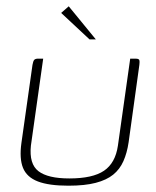

<svg xmlns="http://www.w3.org/2000/svg" viewBox="-20 -585 495 609"><path d="M117 -399 78 -123Q72 -65 102 -42Q132 -19 200 -19Q274 -19 310 -43.5Q346 -68 354 -123L393 -399Q394 -399 396 -399Q398 -399 400.5 -399Q403 -399 405 -399Q407 -399 409 -399Q416 -399 419 -397.5Q422 -396 422.5 -392Q423 -388 422 -379L388 -134Q383 -100 371.5 -74Q360 -48 339 -31Q318 -14 283.5 -5Q249 4 197 4Q135 4 100 -9.5Q65 -23 53 -52.5Q41 -82 48 -132L83 -379Q85 -391 88.5 -395Q92 -399 101 -399Q105 -399 109 -399Q113 -399 117 -399ZM264 -460 174 -544 198 -565 284 -460Z"/></svg>

Font: Genos Thin ExtraLight
Style: Italic
Weight: 250
Italic angle: -8°
Version: Version 1.010